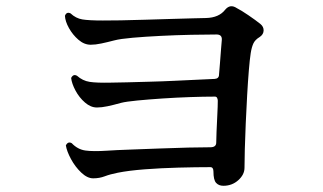

<svg xmlns="http://www.w3.org/2000/svg" viewBox="-20 -669 1040 618"><path d="M699 -71Q684 -71 675.5 -80.5Q667 -90 667 -117Q667 -131 657 -131Q611 -131 554.5 -129.5Q498 -128 446 -124Q394 -120 359 -113Q334 -108 317 -101.5Q300 -95 280 -95Q261 -95 241.5 -113.5Q222 -132 208.5 -157Q195 -182 192 -201Q199 -215 211 -208Q230 -188 255 -184.5Q280 -181 325 -184Q354 -186 398.5 -187.5Q443 -189 492.5 -191Q542 -193 586 -194Q630 -195 657 -195Q676 -195 676 -210Q676 -219 677 -245Q678 -271 679.5 -299.5Q681 -328 681 -345Q681 -350 678.5 -354.5Q676 -359 668 -358Q636 -358 592 -356.5Q548 -355 503 -352Q458 -349 422 -345.5Q386 -342 370 -338Q345 -331 326 -327Q307 -323 292 -323Q272 -323 253.5 -339Q235 -355 223 -377.5Q211 -400 209 -418Q216 -432 228 -425Q246 -409 268.5 -405.5Q291 -402 336 -403Q355 -403 388 -404Q421 -405 461.5 -406Q502 -407 542.5 -409Q583 -411 617 -412.5Q651 -414 671 -415Q685 -416 685 -429Q686 -442 688 -465.5Q690 -489 691.5 -511Q693 -533 694 -541Q695 -558 677 -558Q643 -558 595 -557Q547 -556 497 -553.5Q447 -551 407 -547.5Q367 -544 348 -539Q325 -533 306 -529Q287 -525 272 -525Q251 -525 232.5 -541Q214 -557 202 -578.5Q190 -600 189 -618Q194 -632 207 -626Q224 -610 245 -606.5Q266 -603 311 -603Q332 -603 368.5 -603.5Q405 -604 447 -605.5Q489 -607 529.5 -608Q570 -609 600.5 -610Q631 -611 643 -611Q685 -612 705 -638Q721 -657 742 -643Q756 -636 779.5 -620Q803 -604 818 -592Q829 -583 828.5 -570.5Q828 -558 816 -550Q801 -541 795.5 -529Q790 -517 787 -498Q784 -479 781 -443Q778 -407 775.5 -362Q773 -317 771 -272Q769 -227 768 -189Q767 -151 767 -129Q767 -107 747 -89Q727 -71 699 -71Z"/></svg>

Font: Zen Old Mincho SemiBold
Style: Regular
Weight: 600
Version: Version 1.500